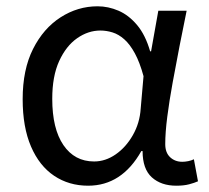

<svg xmlns="http://www.w3.org/2000/svg" viewBox="-20 -577 665 610"><path d="M260 13Q199 13 152 -18.5Q105 -50 78.5 -111.5Q52 -173 52 -262Q52 -356 85 -421.5Q118 -487 172.5 -522Q227 -557 290 -557Q324 -557 356.5 -543Q389 -529 415.5 -497.5Q442 -466 457 -414H460L483 -543H573Q562 -490 550.5 -431Q539 -372 528.5 -314.5Q518 -257 511.5 -206.5Q505 -156 505 -119Q505 -92 520.5 -77.5Q536 -63 559 -63Q568 -63 578 -65Q588 -67 596 -71L609 -1Q598 4 581 8.5Q564 13 540 13Q492 13 462.5 -13.5Q433 -40 433 -97H429Q367 13 260 13ZM279 -64Q315 -64 347.5 -86.5Q380 -109 402 -147.5Q424 -186 427 -232L436 -335Q424 -379 408.5 -407.5Q393 -436 375 -452Q357 -468 337.5 -474Q318 -480 299 -480Q260 -480 225 -455.5Q190 -431 168 -383Q146 -335 146 -263Q146 -168 181.5 -116Q217 -64 279 -64Z"/></svg>

Font: hexugurmukhi05
Style: Book
Weight: 400
Designer: Jelle Bosma - Monotype Design Team
Foundry: Monotype Imaging Inc.
Version: Version 2.003